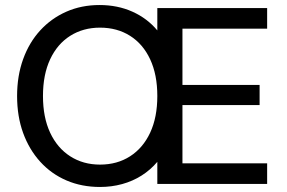

<svg xmlns="http://www.w3.org/2000/svg" viewBox="-20 -732 1141 764"><path d="M378 12Q305 12 244.5 -14Q184 -40 140 -88.5Q96 -137 72 -203Q48 -269 48 -350Q48 -430 72 -496.5Q96 -563 140 -611Q184 -659 244 -685.5Q304 -712 376 -712Q448 -712 507 -685.5Q566 -659 606 -611V-700H1043V-618H706V-394H1013V-314H706V-82H1043V0H606V-88Q579 -56 543.5 -33.5Q508 -11 466 0.5Q424 12 378 12ZM378 -77Q446 -77 497.5 -110Q549 -143 577.5 -204Q606 -265 606 -350Q606 -435 577.5 -496Q549 -557 497.5 -589.5Q446 -622 378 -622Q311 -622 259.5 -589.5Q208 -557 179.5 -496Q151 -435 151 -350Q151 -265 179.5 -204Q208 -143 259.5 -110Q311 -77 378 -77Z"/></svg>

Font: DM Sans 10pt Medium
Style: Regular
Weight: 500
Version: Version 4.004;gftools[0.9.30]